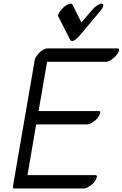

<svg xmlns="http://www.w3.org/2000/svg" viewBox="-20 -1033 696 1091"><path d="M390.9 -1008 442.9 -905 502 -975Q515.4 -991 531.9 -1002Q548.3 -1013 556.8 -1012.5Q565.2 -1012 566.7 -1006Q569.7 -994 551.8 -973L442.4 -842Q390.9 -780 377.5 -809L310.9 -940Q307.5 -947 316.9 -962.5Q326.3 -978 342 -992Q357.7 -1006 372.1 -1010.5Q386.5 -1015 390.9 -1008ZM647.3 -758Q657.3 -758 656.4 -748Q655.5 -737 642.6 -721Q629.7 -705 612.7 -693.5Q595.7 -682 584.7 -682H247.7L199.2 -402Q369.2 -402 540.2 -402Q555.2 -402 546.5 -383Q536.3 -358 512.4 -342Q488.5 -326 477.5 -326Q331.5 -326 185.5 -326L136.3 -38Q328.3 -38 521.3 -38Q536.3 -38 527.7 -19Q517.5 6 493.6 22Q469.7 38 458.7 38H65.7Q58.6 39 55.4 35.5Q52.2 32 53.9 24L177.7 -694Q179.7 -705 193.1 -722Q217.7 -751 242.2 -757Q247.3 -758 249.3 -758Q251.3 -758 253.3 -758Z"/></svg>

Font: Kavivanar
Style: Regular
Weight: 400
Designer: Tharique Azeez
Foundry: Tharique Azeez
Version: Version 1.88